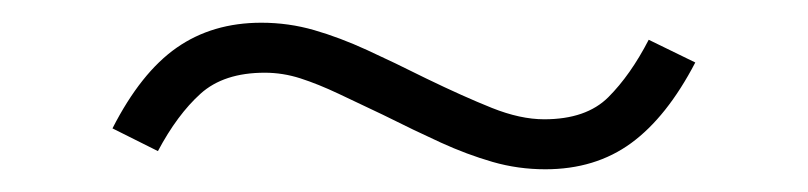

<svg xmlns="http://www.w3.org/2000/svg" viewBox="-20 -368 711 169"><path d="M460 -219Q436 -219 413.5 -225.5Q391 -232 368 -242.5Q345 -253 317 -267Q296 -277 278 -285.5Q260 -294 244.5 -299Q229 -304 213 -304Q177 -304 156.5 -285.5Q136 -267 119 -235L79 -255Q104 -304 135.5 -326Q167 -348 210 -348Q234 -348 256.5 -341.5Q279 -335 303 -324Q327 -313 355 -299Q388 -283 413 -273Q438 -263 459 -263Q496 -263 515.5 -282.5Q535 -302 551 -333L592 -313Q567 -265 535.5 -242Q504 -219 460 -219Z"/></svg>

Font: Nunito Sans 7pt SemiExpanded ExtraLight
Style: Regular
Weight: 250
Width: 6
Designer: Vernon Adams
Foundry: Vernon Adams
Version: Version 3.101;gftools[0.9.27]